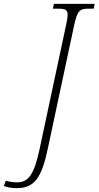

<svg xmlns="http://www.w3.org/2000/svg" viewBox="-153 -734 510 994"><path d="M-66 240C24 240 63 188 95 33L231 -604C248 -682 261 -689 308 -689H332L337 -714H126L121 -689H148C185 -689 197 -684 197 -657C197 -645 194 -627 189 -604L53 33C24 171 -6 210 -65 210C-82 210 -109 207 -123 201L-133 229C-113 236 -93 240 -66 240Z"/></svg>

Font: Noto Serif Condensed ExtraLight
Style: Italic
Weight: 200
Width: 3
Italic angle: -12°
Designer: Monotype Design Team
Foundry: Monotype Imaging Inc.
Version: Version 2.013